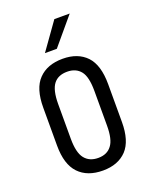

<svg xmlns="http://www.w3.org/2000/svg" viewBox="-135 -779 679 861"><g transform="rotate(-20 204.0 -348.5)"><path d="M49.8 -168V-348.6Q49.8 -440.4 90.8 -482.4Q131.8 -525.4 206.1 -525.4Q278.3 -525.4 319.3 -482.4Q359.4 -439.5 359.4 -348.6V-168Q359.4 -78.1 319.3 -35.2Q278.3 7.8 206.1 7.8Q131.8 7.8 90.8 -35.2Q49.8 -78.1 49.8 -168ZM291 -175.8V-340.8Q291 -408.2 269.5 -435.5Q247.1 -463.9 205.1 -463.9Q162.1 -463.9 140.6 -436.5Q118.2 -408.2 118.2 -340.8V-175.8Q118.2 -109.4 140.6 -81.1Q163.1 -52.7 205.1 -52.7Q248 -52.7 269.5 -82Q291 -109.4 291 -175.8ZM232.4 -705.1H305.7L197.3 -576.2H140.6Z"/></g></svg>

Font: Dinish Condensed
Style: Regular
Weight: 400
Width: 3
Designer: Bert Driehuis
Foundry: Playbeing
Version: Version 3.006; git-39231f3c-release